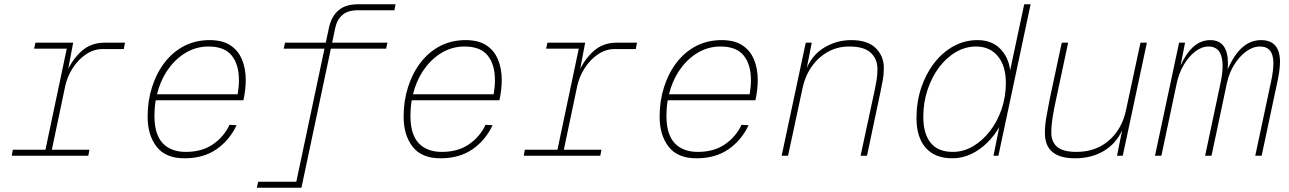

<svg xmlns="http://www.w3.org/2000/svg" viewBox="-20 -730 6040 900"><path d="M35 0 40 -28H193L293 -502H140L146 -530H323L300 -409Q333 -469 373.5 -499.5Q414 -530 472 -530H566L560 -500H460Q420 -500 384 -476Q348 -452 322 -412.5Q296 -373 286 -328L223 -28H399L394 0Z M845 12Q756 12 714 -42.5Q672 -97 672 -183Q672 -257 692.5 -321.5Q713 -386 751 -436Q789 -486 842.5 -514Q896 -542 963 -542Q1023 -542 1060 -517.5Q1097 -493 1114.5 -450.5Q1132 -408 1132 -354Q1132 -332 1129 -307Q1126 -282 1121 -260H710Q704 -224 704 -187Q704 -100 742.5 -59Q781 -18 851 -18Q926 -18 977.5 -53Q1029 -88 1056 -145L1089 -143Q1056 -73 995 -30.5Q934 12 845 12ZM957 -512Q900 -512 851 -483Q802 -454 767 -403.5Q732 -353 716 -288H1094Q1100 -323 1100 -354Q1100 -428 1066 -470Q1032 -512 957 -512Z M1184 150 1190 122H1369L1501 -502H1310L1316 -530H1507L1522 -600Q1533 -652 1566 -681Q1599 -710 1659 -710H1834L1829 -682H1658Q1610 -682 1584.5 -659.5Q1559 -637 1551 -597L1537 -530H1796L1790 -502H1531L1393 150Z M2045 12Q1956 12 1914 -42.5Q1872 -97 1872 -183Q1872 -257 1892.5 -321.5Q1913 -386 1951 -436Q1989 -486 2042.5 -514Q2096 -542 2163 -542Q2223 -542 2260 -517.5Q2297 -493 2314.5 -450.5Q2332 -408 2332 -354Q2332 -332 2329 -307Q2326 -282 2321 -260H1910Q1904 -224 1904 -187Q1904 -100 1942.5 -59Q1981 -18 2051 -18Q2126 -18 2177.5 -53Q2229 -88 2256 -145L2289 -143Q2256 -73 2195 -30.5Q2134 12 2045 12ZM2157 -512Q2100 -512 2051 -483Q2002 -454 1967 -403.5Q1932 -353 1916 -288H2294Q2300 -323 2300 -354Q2300 -428 2266 -470Q2232 -512 2157 -512Z M2435 0 2440 -28H2593L2693 -502H2540L2546 -530H2723L2700 -409Q2733 -469 2773.5 -499.5Q2814 -530 2872 -530H2966L2960 -500H2860Q2820 -500 2784 -476Q2748 -452 2722 -412.5Q2696 -373 2686 -328L2623 -28H2799L2794 0Z M3245 12Q3156 12 3114 -42.5Q3072 -97 3072 -183Q3072 -257 3092.5 -321.5Q3113 -386 3151 -436Q3189 -486 3242.5 -514Q3296 -542 3363 -542Q3423 -542 3460 -517.5Q3497 -493 3514.5 -450.5Q3532 -408 3532 -354Q3532 -332 3529 -307Q3526 -282 3521 -260H3110Q3104 -224 3104 -187Q3104 -100 3142.5 -59Q3181 -18 3251 -18Q3326 -18 3377.5 -53Q3429 -88 3456 -145L3489 -143Q3456 -73 3395 -30.5Q3334 12 3245 12ZM3357 -512Q3300 -512 3251 -483Q3202 -454 3167 -403.5Q3132 -353 3116 -288H3494Q3500 -323 3500 -354Q3500 -428 3466 -470Q3432 -512 3357 -512Z M3644 0 3757 -530H3785L3762 -412Q3790 -476 3847 -509Q3904 -542 3970 -542Q4047 -542 4085 -504.5Q4123 -467 4123 -412Q4123 -381 4118 -354Q4113 -327 4107 -298L4044 0H4014L4079 -302Q4085 -331 4089 -354.5Q4093 -378 4093 -408Q4093 -452 4062.5 -482Q4032 -512 3960 -512Q3906 -512 3861 -487Q3816 -462 3785 -418Q3754 -374 3742 -317L3674 0Z M4444 12Q4362 12 4319 -37.5Q4276 -87 4276 -176Q4276 -252 4298 -318Q4320 -384 4359 -434.5Q4398 -485 4450 -513.5Q4502 -542 4562 -542Q4628 -542 4668 -502Q4708 -462 4715 -400L4781 -710H4811L4660 0H4637L4664 -134Q4641 -94 4607 -60.5Q4573 -27 4531.5 -7.5Q4490 12 4444 12ZM4446 -18Q4496 -18 4540.5 -44Q4585 -70 4620 -115Q4655 -160 4675 -218.5Q4695 -277 4695 -341Q4695 -421 4657.5 -466.5Q4620 -512 4555 -512Q4506 -512 4461 -486Q4416 -460 4382 -414.5Q4348 -369 4328 -309.5Q4308 -250 4308 -182Q4308 -103 4342.5 -60.5Q4377 -18 4446 -18Z M5019 12Q4878 12 4878 -106Q4878 -141 4884 -176.5Q4890 -212 4900 -263L4957 -530H4987L4926 -244Q4920 -217 4914 -179Q4908 -141 4908 -108Q4908 -65 4935.5 -41.5Q4963 -18 5026 -18Q5116 -18 5177.5 -71Q5239 -124 5258 -213L5326 -530H5356L5243 0H5216L5240 -119Q5211 -56 5153.5 -22Q5096 12 5019 12Z M5394 0 5507 -530H5535L5514 -423Q5568 -542 5653 -542Q5736 -542 5736 -432Q5736 -420 5735 -405Q5794 -542 5891 -542Q5980 -542 5980 -440Q5980 -418 5976 -392Q5972 -366 5968 -348L5894 0H5864L5939 -352Q5944 -376 5946.5 -397Q5949 -418 5949 -434Q5949 -512 5886 -512Q5853 -512 5821 -488.5Q5789 -465 5765 -426Q5741 -387 5731 -340L5659 0H5629L5701 -340Q5706 -363 5708.5 -383Q5711 -403 5711 -420Q5711 -512 5645 -512Q5613 -512 5582.5 -488.5Q5552 -465 5529 -426Q5506 -387 5496 -340L5424 0Z"/></svg>

Font: Geist Mono Thin
Style: Italic
Weight: 100
Italic angle: -12°
Monospace: yes
Designer: Basement.studio, Andrés Briganti, Mateo Zaragoza
Foundry: Basement.studio, Vercel, Andrés Briganti, Guido Ferreyra, Mateo Zaragoza
Version: Version 1.500; ttfautohint (v1.8.4.7-5d5b)